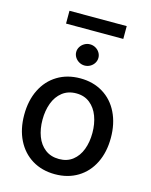

<svg xmlns="http://www.w3.org/2000/svg" viewBox="-130 -966 835 1060"><g transform="rotate(15 287.0 -435.5)"><path d="M40 -262.7Q40 -344.7 70.8 -406.7Q101.6 -468.8 157.7 -502.9Q213.9 -537.1 288.1 -537.1Q361.8 -537.1 418 -502.9Q474.1 -468.8 504.6 -406.5Q535.2 -344.2 535.2 -262.7Q535.2 -181.2 504.6 -119.4Q474.1 -57.6 418 -23.4Q361.8 10.7 288.1 10.7Q213.9 10.7 157.7 -23.4Q101.6 -57.6 70.8 -119.4Q40 -181.2 40 -262.7ZM429.7 -262.7Q429.7 -314.9 413.8 -357.7Q397.9 -400.4 366 -425.8Q334 -451.2 288.1 -451.2Q241.2 -451.2 208.7 -425.8Q176.3 -400.4 160.4 -357.7Q144.5 -314.9 144.5 -262.7Q144.5 -210.4 160.4 -168.2Q176.3 -126 208.7 -101.1Q241.2 -76.2 288.1 -76.2Q334.5 -76.2 366.2 -101.1Q397.9 -126 413.8 -168.2Q429.7 -210.4 429.7 -262.7ZM227.5 -671.9Q227.5 -688 236.3 -701.9Q245.1 -715.8 259.8 -724.1Q274.4 -732.4 291 -732.4Q308.1 -732.4 322.8 -724.1Q337.4 -715.8 345.9 -701.9Q354.5 -688 354.5 -671.9Q354.5 -655.8 345.9 -641.8Q337.4 -627.9 322.8 -619.6Q308.1 -611.3 291 -611.3Q274.4 -611.3 259.8 -619.6Q245.1 -627.9 236.3 -641.8Q227.5 -655.8 227.5 -671.9ZM460 -808.6H132.8V-881.8H460Z"/></g></svg>

Font: Pretendard GOV Medium
Style: Regular
Weight: 500
Designer: Base glyphs from Inter by Rasmus Andersson; Hangeul glyphs from Noto Sans CJK(Source Han Sans) by Jang Soo-young and Kan
Foundry: Kil Hyung-jin
Version: Version 1.309